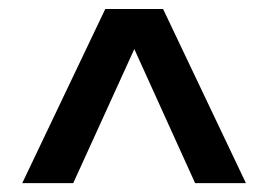

<svg xmlns="http://www.w3.org/2000/svg" viewBox="-20 -545 602 430"><path d="M530.8 -134.8H417L280.8 -435.1L144 -134.8H29.8L215.8 -524.9H345.2Z"/></svg>

Font: Montserrat-SemiBold
Style: Regular
Weight: 600
Designer: Julieta Ulanovsky
Foundry: Julieta Ulanovsky
Version: Version 6.001